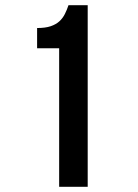

<svg xmlns="http://www.w3.org/2000/svg" viewBox="-20 -720 532 740"><path d="M123 -612Q155 -612 175.5 -619Q196 -626 209 -638Q222 -650 230 -666Q238 -682 244 -700H318V0H208V-534H123Z"/></svg>

Font: Bebas Neue Bold
Style: Regular
Weight: 700
Designer: Ryoichi Tsunekawa & LGV (GE)
Foundry: Free Software Foundation, Inc.
Version: Version 1.003 August 13, 2016